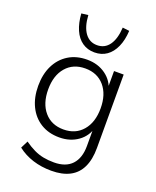

<svg xmlns="http://www.w3.org/2000/svg" viewBox="-167 -837 912 1122"><g transform="rotate(20 289.0 -276.5)"><path d="M291 188Q229 188 175.5 171Q122 154 80 121L103 75Q134 97 163 111Q192 125 222.5 131Q253 137 289 137Q362 137 400 96.5Q438 56 438 -19V-143H448Q433 -81 384 -46Q335 -11 268 -11Q201 -11 152 -41.5Q103 -72 76.5 -126.5Q50 -181 50 -253Q50 -325 76.5 -379Q103 -433 152 -463.5Q201 -494 268 -494Q335 -494 384 -458.5Q433 -423 447 -363H437V-485H497V-28Q497 43 474 91.5Q451 140 405 164Q359 188 291 188ZM275 -63Q350 -63 394 -114.5Q438 -166 438 -253Q438 -340 394 -391Q350 -442 275 -442Q200 -442 156 -391Q112 -340 112 -253Q112 -166 156 -114.5Q200 -63 275 -63ZM291 -548Q248 -548 215.5 -570.5Q183 -593 164.5 -635.5Q146 -678 142 -736L184 -741Q188 -670 216 -631.5Q244 -593 291 -593Q339 -593 366.5 -631.5Q394 -670 398 -741L440 -736Q437 -678 418 -635.5Q399 -593 367 -570.5Q335 -548 291 -548Z"/></g></svg>

Font: Nunito Sans 12pt ExtraLight 12pt Light
Style: Regular
Weight: 300
Version: Version 3.101;gftools[0.9.27]